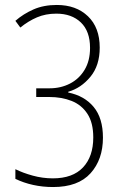

<svg xmlns="http://www.w3.org/2000/svg" viewBox="-20 -744 492 774"><path d="M382 -552Q382 -480 344.5 -434.5Q307 -389 255 -374V-371Q320 -358 357.5 -313Q395 -268 395 -189Q395 -101 345 -45.5Q295 10 194 10Q152 10 113.5 1.5Q75 -7 42 -23V-62Q72 -47 112 -36Q152 -25 193 -25Q273 -25 314.5 -69Q356 -113 356 -190Q356 -249 332.5 -285Q309 -321 269 -337Q229 -353 178 -353H126V-388H180Q225 -388 262 -407Q299 -426 321 -462.5Q343 -499 343 -551Q343 -618 306 -653.5Q269 -689 207 -689Q164 -689 129 -674Q94 -659 62 -633L42 -660Q74 -688 115 -706Q156 -724 209 -724Q287 -724 334.5 -678.5Q382 -633 382 -552Z"/></svg>

Font: Noto Sans Khmer UI Condensed ExtraLight
Style: Regular
Weight: 200
Width: 3
Designer: Danh Hong and the Monotype Design Team
Foundry: Monotype Imaging Inc.
Version: Version 2.002; ttfautohint (v1.8.4.7-5d5b)